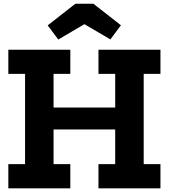

<svg xmlns="http://www.w3.org/2000/svg" viewBox="-20 -1031 924 1051"><path d="M674.7 -442.3V-322.2H199.1V-442.3ZM25.6 -626.5V-758.9H364.9V-626.5H273.2V-132.5H364.9V0H25.6V-132.5H117.2V-626.5ZM519 -626.5V-758.9H858.3V-626.5H766.6V-132.5H858.3V0H519V-132.5H610.6V-626.5ZM491.3 -1010.5 642 -892.7 584.1 -815.3 441.9 -898.7 299.1 -814.6 241.1 -892 392.5 -1010.5Z"/></svg>

Font: Hepta Slab ExtraLight
Style: Regular
Weight: 200
Designer: Michael LaGattuta
Foundry: Michael LaGattuta
Version: Version 1.100